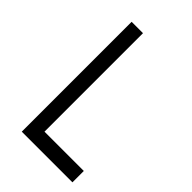

<svg xmlns="http://www.w3.org/2000/svg" viewBox="-206 -760 840 840"><g transform="rotate(45 214.0 -340.0)"><path d="M165 -70.3V-679.7H94.7V0H408.2V-70.3Z"/></g></svg>

Font: My Font
Style: Regular
Weight: 400
Designer: Alfredo Marco Pradil
Version: Version 0.001